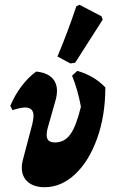

<svg xmlns="http://www.w3.org/2000/svg" viewBox="-20 -774 480 802"><path d="M71 -74Q71 -89 75 -104L115 -256Q120 -278 120 -290Q120 -325 85 -325Q67 -325 32 -314L23 -332Q42 -377 70 -414Q98 -451 131 -475Q174 -471 196 -450Q218 -429 218 -395Q218 -376 212 -355L182 -249Q175 -227 175 -210Q175 -194 183.5 -186.5Q192 -179 210 -179Q249 -179 273.5 -212.5Q298 -246 318 -328Q305 -399 281 -458L303 -478Q373 -458 420 -409Q420 -292 386 -196.5Q352 -101 294 -46.5Q236 8 166 8Q122 8 96.5 -14Q71 -36 71 -74ZM294 -512 274 -509 220 -538Q261 -635 299 -748L312 -754L404 -706L409 -692Z"/></svg>

Font: Alegreya ExtraBold
Style: Italic
Weight: 800
Italic angle: -7°
Designer: Juan Pablo del Peral
Foundry: Huerta Tipografica
Version: Version 2.007; ttfautohint (v1.6)